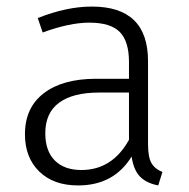

<svg xmlns="http://www.w3.org/2000/svg" viewBox="-20 -554 576 585"><path d="M475 -30 462 11Q426 4 406.5 -16Q387 -36 381 -77Q327 11 218 11Q143 11 99.5 -31.5Q56 -74 56 -145Q56 -226 113.5 -270Q171 -314 273 -314H373V-365Q373 -428 345 -456.5Q317 -485 252 -485Q192 -485 110 -455L95 -499Q183 -534 260 -534Q431 -534 431 -368V-116Q431 -75 441.5 -57Q452 -39 475 -30ZM373 -128V-272H282Q202 -272 160 -241Q118 -210 118 -148Q118 -94 147 -65Q176 -36 228 -36Q322 -36 373 -128Z"/></svg>

Font: Statis Sans Light
Style: Regular
Weight: 300
Designer: bBox Type GmbH
Foundry: bBox Type GmbH
Version: Version 1.000